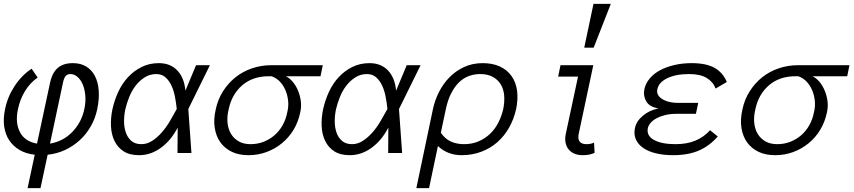

<svg xmlns="http://www.w3.org/2000/svg" viewBox="-36 -793 4424 995"><path d="M341.8 -465.8Q381.8 -465.8 410.4 -448.5Q439 -431.2 455.6 -399.7Q472.2 -368.2 475.6 -324Q479 -279.8 467.8 -227.1Q458 -179.2 434.1 -137.7Q410.2 -96.2 376.5 -65.7Q342.8 -35.2 300.8 -15.6Q258.8 3.9 210.9 8.8L173.8 182.1H106.9L144 8.8Q99.1 3.9 65.7 -15.6Q32.2 -35.2 11.7 -66.2Q-8.8 -97.2 -14.4 -138.2Q-20 -179.2 -9.8 -227.1Q2.9 -291 39.6 -346.9Q76.2 -402.8 127.9 -437L159.2 -391.1Q121.1 -365.2 94.5 -322.5Q67.9 -279.8 57.1 -227.1Q42 -158.2 66.9 -109.1Q91.8 -60.1 155.8 -48.8L223.1 -362.8Q227.1 -383.8 235.6 -402.8Q244.1 -421.9 258.1 -436Q272 -450.2 292.5 -458Q313 -465.8 341.8 -465.8ZM223.1 -48.8Q291 -60.1 338.6 -109.1Q386.2 -158.2 400.9 -227.1Q409.2 -266.1 406 -299.1Q402.8 -332 392.3 -356.4Q381.8 -380.9 365 -395Q348.1 -409.2 329.1 -409.2Q312 -409.2 303.5 -398.2Q294.9 -387.2 290 -362.8Z M613.8 -228Q606.9 -196.8 606.9 -164.8Q606.9 -132.8 616 -106.4Q625 -80.1 644.5 -63Q664.1 -45.9 696.8 -45.9Q726.1 -45.9 752.4 -63Q778.8 -80.1 801.8 -106Q824.7 -131.8 843.8 -164.3Q862.8 -196.8 879.9 -228Q877 -258.8 870.8 -291Q864.7 -323.2 852.8 -349.1Q840.8 -375 821.8 -392.1Q802.7 -409.2 773.9 -409.2Q740.7 -409.2 713.9 -392.1Q687 -375 667 -349.1Q647 -323.2 634 -291Q621.1 -258.8 613.8 -228ZM546.9 -228Q557.1 -273.9 576.9 -316.9Q596.7 -359.9 627.2 -392.8Q657.7 -425.8 697.8 -445.8Q737.8 -465.8 787.1 -465.8Q846.7 -465.8 882.8 -428Q918.9 -390.1 924.8 -323.2L980 -455.1H1051.8L939.9 -228L956.1 0H883.8L884.8 -131.8Q850.1 -64.9 797.6 -26.9Q745.1 11.2 685.1 11.2Q635.7 11.2 604.7 -8.8Q573.7 -28.8 557.4 -62.5Q541 -96.2 539.1 -139.2Q537.1 -182.1 546.9 -228Z M1444.8 -397.9Q1463.9 -389.2 1480.2 -370.1Q1496.6 -351.1 1507.6 -325.4Q1518.6 -299.8 1522.7 -270.5Q1526.9 -241.2 1520 -210.9Q1509.8 -161.1 1485.4 -120.6Q1460.9 -80.1 1424.8 -50.5Q1388.7 -21 1344.7 -4.9Q1300.8 11.2 1252 11.2Q1201.7 11.2 1165.3 -6.3Q1128.9 -23.9 1106.4 -54.9Q1084 -85.9 1076.9 -129.4Q1069.8 -172.9 1082 -226.1Q1092.8 -277.8 1119.9 -320.3Q1147 -362.8 1184.8 -392.8Q1222.7 -422.9 1270.3 -439Q1317.9 -455.1 1369.6 -455.1H1636.7L1625 -397.9ZM1356.9 -397.9Q1273.9 -397.9 1219.5 -351.1Q1165 -304.2 1148.9 -226.1Q1139.6 -188 1143.3 -155Q1147 -122.1 1161.9 -98.1Q1176.8 -74.2 1201.7 -60.1Q1226.6 -45.9 1262.7 -45.9Q1298.8 -45.9 1330.3 -58.3Q1361.8 -70.8 1386.7 -92.3Q1411.6 -113.8 1428.7 -144.3Q1445.8 -174.8 1452.6 -210.9Q1460 -240.2 1457.3 -269Q1454.6 -297.9 1444.1 -323.5Q1433.6 -349.1 1415.8 -368.7Q1397.9 -388.2 1371.6 -397.9Z M1705.6 -228Q1698.7 -196.8 1698.7 -164.8Q1698.7 -132.8 1707.8 -106.4Q1716.8 -80.1 1736.3 -63Q1755.9 -45.9 1788.6 -45.9Q1817.9 -45.9 1844.2 -63Q1870.6 -80.1 1893.6 -106Q1916.5 -131.8 1935.5 -164.3Q1954.6 -196.8 1971.7 -228Q1968.8 -258.8 1962.6 -291Q1956.5 -323.2 1944.6 -349.1Q1932.6 -375 1913.6 -392.1Q1894.5 -409.2 1865.7 -409.2Q1832.5 -409.2 1805.7 -392.1Q1778.8 -375 1758.8 -349.1Q1738.8 -323.2 1725.8 -291Q1712.9 -258.8 1705.6 -228ZM1638.7 -228Q1648.9 -273.9 1668.7 -316.9Q1688.5 -359.9 1719 -392.8Q1749.5 -425.8 1789.6 -445.8Q1829.6 -465.8 1878.9 -465.8Q1938.5 -465.8 1974.6 -428Q2010.7 -390.1 2016.6 -323.2L2071.8 -455.1H2143.6L2031.7 -228L2047.9 0H1975.6L1976.6 -131.8Q1941.9 -64.9 1889.4 -26.9Q1836.9 11.2 1776.9 11.2Q1727.5 11.2 1696.5 -8.8Q1665.5 -28.8 1649.2 -62.5Q1632.8 -96.2 1630.9 -139.2Q1628.9 -182.1 1638.7 -228Z M2638.7 -227.1Q2626.5 -173.8 2601.6 -130.4Q2576.7 -86.9 2540.5 -55.4Q2504.4 -23.9 2457.5 -6.3Q2410.6 11.2 2356.4 11.2Q2283.7 11.2 2233.4 -36.1L2187.5 182.1H2121.6L2207.5 -227.1Q2216.8 -272 2238.3 -314.9Q2259.8 -357.9 2292.2 -391.4Q2324.7 -424.8 2368.2 -445.3Q2411.6 -465.8 2465.8 -465.8Q2516.6 -465.8 2554.2 -448.5Q2591.8 -431.2 2614.7 -399.2Q2637.7 -367.2 2643.6 -323Q2649.4 -278.8 2638.7 -227.1ZM2571.8 -227.1Q2579.6 -266.1 2576.7 -299.1Q2573.7 -332 2558.6 -356.4Q2543.5 -380.9 2517.1 -395Q2490.7 -409.2 2452.6 -409.2Q2422.4 -409.2 2394.5 -399.2Q2366.7 -389.2 2343.8 -367.2Q2320.8 -345.2 2302.7 -310.5Q2284.7 -275.9 2274.4 -227.1L2248.5 -105Q2270.5 -73.2 2300.5 -59.6Q2330.6 -45.9 2368.7 -45.9Q2409.7 -45.9 2443.1 -60.1Q2476.6 -74.2 2502.2 -98.1Q2527.8 -122.1 2545.2 -155Q2562.5 -188 2571.8 -227.1Z M3045.4 -1Q3032.7 4.9 3018.1 8.1Q3003.4 11.2 2982.4 11.2Q2960.4 11.2 2941.9 3.7Q2923.3 -3.9 2911.4 -18.1Q2899.4 -32.2 2895 -53.2Q2890.6 -74.2 2896.5 -101.1L2959.5 -396H2856.4L2868.7 -455.1H3038.6L2963.4 -101.1Q2951.7 -45.9 3003.4 -45.9Q3027.3 -45.9 3042.5 -54.2ZM3129.4 -772.9 3040.5 -545.9H2991.7L3039.6 -772.9Z M3303.2 -330.1Q3309.6 -360.8 3331.1 -386.5Q3352.5 -412.1 3385.5 -429.4Q3418.5 -446.8 3460 -456.3Q3501.5 -465.8 3548.3 -465.8Q3623.5 -465.8 3667 -441.4Q3710.4 -417 3730.5 -368.2L3672.4 -334Q3660.2 -368.2 3626.7 -388.7Q3593.3 -409.2 3535.2 -409.2Q3466.3 -409.2 3421.9 -387.7Q3377.4 -366.2 3370.6 -330.1Q3367.2 -317.9 3372.3 -305.4Q3377.4 -293 3390.9 -283Q3404.3 -272.9 3426.8 -266.4Q3449.2 -259.8 3481.4 -259.8H3582.5L3570.3 -203.1H3469.2Q3436.5 -203.1 3410.4 -196.5Q3384.3 -189.9 3365.2 -179.4Q3346.2 -168.9 3335.2 -155.5Q3324.2 -142.1 3321.3 -128.9Q3313.5 -89.8 3353 -67.9Q3392.6 -45.9 3464.4 -45.9Q3524.4 -45.9 3568.4 -64.5Q3612.3 -83 3643.6 -118.2L3683.6 -85.9Q3641.6 -37.1 3585.9 -12.9Q3530.3 11.2 3452.1 11.2Q3403.3 11.2 3363.8 1.7Q3324.2 -7.8 3297.9 -25.9Q3271.5 -43.9 3259.5 -70.1Q3247.6 -96.2 3254.4 -128.9Q3261.2 -164.1 3295.4 -193.1Q3329.6 -222.2 3376.5 -231Q3329.6 -238.8 3313 -267.8Q3296.4 -296.9 3303.2 -330.1Z M4174.3 -397.9Q4193.4 -389.2 4209.7 -370.1Q4226.1 -351.1 4237.1 -325.4Q4248 -299.8 4252.2 -270.5Q4256.3 -241.2 4249.5 -210.9Q4239.3 -161.1 4214.8 -120.6Q4190.4 -80.1 4154.3 -50.5Q4118.2 -21 4074.2 -4.9Q4030.3 11.2 3981.4 11.2Q3931.2 11.2 3894.8 -6.3Q3858.4 -23.9 3835.9 -54.9Q3813.5 -85.9 3806.4 -129.4Q3799.3 -172.9 3811.5 -226.1Q3822.3 -277.8 3849.4 -320.3Q3876.5 -362.8 3914.3 -392.8Q3952.1 -422.9 3999.8 -439Q4047.4 -455.1 4099.1 -455.1H4366.2L4354.5 -397.9ZM4086.4 -397.9Q4003.4 -397.9 3949 -351.1Q3894.5 -304.2 3878.4 -226.1Q3869.1 -188 3872.8 -155Q3876.5 -122.1 3891.4 -98.1Q3906.2 -74.2 3931.2 -60.1Q3956.1 -45.9 3992.2 -45.9Q4028.3 -45.9 4059.8 -58.3Q4091.3 -70.8 4116.2 -92.3Q4141.1 -113.8 4158.2 -144.3Q4175.3 -174.8 4182.1 -210.9Q4189.5 -240.2 4186.8 -269Q4184.1 -297.9 4173.6 -323.5Q4163.1 -349.1 4145.3 -368.7Q4127.4 -388.2 4101.1 -397.9Z"/></svg>

Font: Anonymous Pro
Style: Italic
Weight: 400
Italic angle: -12°
Monospace: yes
Designer: Mark Simonson
Version: Version 1.003